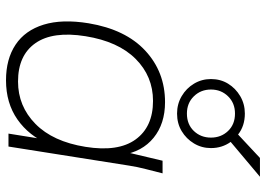

<svg xmlns="http://www.w3.org/2000/svg" viewBox="-140 -716 864 623"><g transform="rotate(90 291.5 -404.0)"><path d="M240 8Q171 8 124.5 -23Q78 -54 59.5 -114Q41 -174 55 -260Q75 -380 144 -444Q213 -508 311 -508Q381 -508 426.5 -471Q472 -434 482 -369H470L501 -500H542Q535 -472 528 -445Q521 -418 517 -392L455 0H413L434 -131H448Q420 -66 367 -29Q314 8 240 8ZM244 -31Q324 -31 381.5 -87.5Q439 -144 456 -250Q473 -356 432 -412.5Q391 -469 307 -469Q227 -469 170.5 -412.5Q114 -356 97 -250Q80 -144 119.5 -87.5Q159 -31 244 -31ZM348 -547Q317 -547 291.5 -562Q266 -577 251 -602Q236 -627 236 -657Q236 -688 251 -712.5Q266 -737 291.5 -752Q317 -767 348 -767Q368 -767 385 -761.5Q402 -756 416 -745L492 -816H553L440 -721Q460 -693 460 -657Q460 -627 445 -602Q430 -577 405 -562Q380 -547 348 -547ZM348 -579Q383 -579 404.5 -601.5Q426 -624 426 -657Q426 -690 404.5 -712.5Q383 -735 348 -735Q314 -735 292 -712.5Q270 -690 270 -657Q270 -624 292 -601.5Q314 -579 348 -579Z"/></g></svg>

Font: Mulish ExtraLight
Style: Italic
Weight: 200
Italic angle: -9°
Designer: Vernon Adams
Foundry: Vernon Adams
Version: Version 3.603